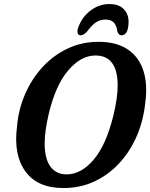

<svg xmlns="http://www.w3.org/2000/svg" viewBox="-20 -917 742 948"><path d="M466.5 -710.5Q554.5 -710.5 610 -673.5Q665.5 -636.5 687.5 -569.2Q709.5 -502 697.5 -412Q689 -325.5 656.8 -249Q624.5 -172.5 571.2 -113.8Q518 -55 447.5 -21.8Q377 11.5 293 11.5Q165 11.5 105.5 -70.5Q46 -152.5 64 -292Q71 -376.5 103.8 -452Q136.5 -527.5 190 -585.8Q243.5 -644 313.8 -677.2Q384 -710.5 466.5 -710.5ZM309 -56Q380 -56 441.8 -127.8Q503.5 -199.5 540 -347Q550.5 -391.5 555.8 -428.5Q561 -465.5 561 -496Q560.5 -643 451 -643Q380 -643 317.5 -570.2Q255 -497.5 221 -356.5Q200 -267.5 200.5 -205Q201.5 -130.5 230 -93.2Q258.5 -56 309 -56ZM500.5 -820.5Q474.5 -820.5 453.2 -806.2Q432 -792 410.5 -762Q392.5 -742.5 379 -742.5Q367.5 -742.5 363.8 -752.2Q360 -762 365.5 -778.5Q383.5 -832 426.2 -864.5Q469 -897 521 -897Q573 -897 597.8 -864.2Q622.5 -831.5 611.5 -777.5Q609 -761.5 600.2 -752Q591.5 -742.5 580 -742.5Q566 -742.5 559.5 -762Q555.5 -792 541.5 -806.2Q527.5 -820.5 500.5 -820.5Z"/></svg>

Font: Fraunces 144pt SuperSoft SemiBold
Style: Italic
Weight: 600
Italic angle: -16°
Version: Version 1.000;[b76b70a41]